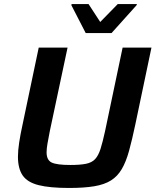

<svg xmlns="http://www.w3.org/2000/svg" viewBox="-20 -924 771 952"><path d="M322 8Q227 8 171.5 -6Q116 -20 92.5 -54Q69 -88 69 -147Q69 -177 75 -217Q81 -257 92 -307L172 -688H315L227 -274Q220 -238 215.5 -212.5Q211 -187 211 -169Q211 -130 236.5 -118Q262 -106 329 -106Q378 -106 407 -112Q436 -118 452 -135.5Q468 -153 478.5 -186Q489 -219 501 -274L588 -688H731L651 -307Q635 -231 620 -176.5Q605 -122 584 -86Q563 -50 530.5 -29.5Q498 -9 447.5 -0.5Q397 8 322 8ZM405 -760 334 -898 335 -904H419L477 -815L564 -904H659L657 -898L533 -760Z"/></svg>

Font: Saira SemiBold
Style: Italic
Weight: 600
Italic angle: -12°
Designer: Hector Gatti with collaboration of the Omnibus-Type team
Foundry: Omnibus-Type
Version: Version 1.100; ttfautohint (v1.8.3)